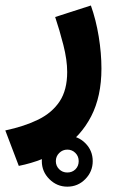

<svg xmlns="http://www.w3.org/2000/svg" viewBox="-46 -346 434 709"><path d="M108.4 249Q108.4 210 136.2 182.6Q164.1 155.3 202.6 155.3Q241.7 155.3 269 182.6Q296.4 210 296.4 249Q296.4 287.6 269 315.4Q241.7 343.3 202.6 343.3Q164.1 343.3 136.2 315.4Q108.4 287.6 108.4 249ZM160.2 249Q160.2 266.6 172.4 278.8Q184.6 291 202.6 291Q220.7 291 232.7 279.1Q244.6 267.1 244.6 249Q244.6 231 232.4 218.8Q220.2 206.5 202.6 206.5Q185.1 206.5 172.6 219Q160.2 231.4 160.2 249ZM23.4 266.6 -26.4 135.7Q44.4 120.6 95.5 95.5Q146.5 70.3 174.3 28.3Q202.1 -13.7 202.1 -80.1Q202.1 -124.5 188 -179.9Q173.8 -235.4 157.7 -283.2L289.6 -325.7Q308.6 -272.5 318.6 -210.9Q328.6 -149.4 328.6 -92.8Q328.6 9.8 290.8 83.3Q252.9 156.7 184.3 202.4Q115.7 248 23.4 266.6Z"/></svg>

Font: Vazirmatn UI FD ExtraBold
Style: Regular
Weight: 800
Designer: Saber Rastikerdar
Foundry: Saber Rastikerdar
Version: Version 33.003